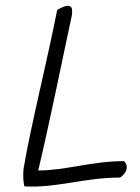

<svg xmlns="http://www.w3.org/2000/svg" viewBox="-20 -637 493 678"><path d="M182 -602C144 -410 89 -194 63 -40C61 -17 62 3 66 21C180 28 276 -10 404 -10C429 -27 435 -51 418 -68C303 -68 212 -35 115 -35C159 -221 195 -403 234 -584C235 -589 235 -604 233 -609C223 -627 194 -608 182 -602Z"/></svg>

Font: Comica
Style: RgIta
Weight: 400
Designer: Jasper
Foundry: KineticPlasma Fonts/Cannot Into Space Fonts
Version: Version 0.89